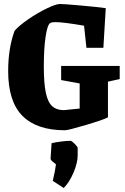

<svg xmlns="http://www.w3.org/2000/svg" viewBox="-20 -642 626 964"><path d="M21 -285Q21 -399 53 -487Q75 -513 121.5 -545Q168 -577 214.5 -599.5Q261 -622 281 -622Q299 -622 384.5 -614.5Q470 -607 511 -601L499 -402H414L402 -513Q298 -531 257 -531Q239 -531 232 -526Q218 -518 209 -458Q200 -398 200 -309Q200 -224 210 -176.5Q220 -129 242 -109Q264 -89 301 -89L380 -97V-223L287 -240V-311H581V-245L522 -232V-53Q501 -41 411.5 -14.5Q322 12 306 12Q165 12 93 -60Q21 -132 21 -285ZM261 183Q258 181 245.5 170.5Q233 160 234 154L239 77Q259 72 287.5 68.5Q316 65 334 65Q340 65 355 80Q370 95 370 101V137Q370 176 349 225Q328 274 300 302L245 266Q257 215 261 183Z"/></svg>

Font: Grenze ExtraBold
Style: Regular
Weight: 800
Designer: Renata Polastri
Foundry: Omnibus-Type
Version: Version 1.002; ttfautohint (v1.8)